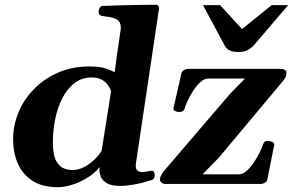

<svg xmlns="http://www.w3.org/2000/svg" viewBox="-20 -776 1236 810"><path d="M224.6 13.7Q157.2 13.7 115.5 -14.2Q73.7 -42 54.4 -87.9Q35.2 -133.8 35.2 -187Q35.2 -247.1 58.3 -302.5Q81.5 -357.9 124.5 -401.4Q167.5 -444.8 226.3 -470.2Q285.2 -495.6 356.4 -495.6Q398.9 -495.6 422.4 -488.3Q445.8 -481 463.9 -471.2L472.7 -539.1L488.8 -648.9Q489.7 -656.7 489.7 -659.2Q489.7 -684.1 473.6 -693.4Q457.5 -702.6 437.5 -704.8Q417.5 -707 405.3 -710Q396 -714.4 396 -725.6Q396 -735.4 400.6 -742.9Q405.3 -750.5 411.1 -751Q455.1 -752.9 500.5 -753.9Q545.9 -754.9 583 -755.4Q620.1 -755.9 638.7 -755.9Q641.1 -755.9 643.8 -754.6Q646.5 -753.4 648.7 -750.2Q650.9 -747.1 650.9 -741.2Q650.9 -740.2 650.9 -739Q650.9 -737.8 650.4 -736.3L553.2 -85.4Q552.7 -82.5 552.7 -76.7Q552.7 -61 561 -55.7Q569.3 -50.3 580.6 -50.3Q591.3 -50.3 602.5 -53Q613.8 -55.7 620.6 -55.7Q627.4 -55.7 630.1 -49.8Q632.8 -43.9 632.8 -37.1Q632.8 -31.7 630.1 -25.4Q627.4 -19 620.6 -16.6Q577.1 -2.9 544.4 2.7Q511.7 8.3 487.8 8.3Q449.7 8.3 430.7 -3.2Q411.6 -14.6 405.5 -30.3Q399.4 -45.9 399.4 -59.1Q399.4 -64.5 400.4 -71.3Q380.9 -46.4 350.1 -27.1Q319.3 -7.8 286.1 2.9Q252.9 13.7 224.6 13.7ZM284.7 -58.6Q310.5 -58.6 334.5 -71Q358.4 -83.5 377.9 -102.3Q397.5 -121.1 408.7 -139.6L448.7 -391.6Q445.3 -402.3 436.3 -415.8Q427.2 -429.2 410.6 -439.2Q394 -449.2 366.7 -449.2Q324.7 -449.2 293.9 -425.3Q263.2 -401.4 242.9 -361.6Q222.7 -321.8 212.9 -273.4Q203.1 -225.1 203.1 -175.8Q203.1 -121.6 217.3 -96.7Q231.4 -71.8 250.7 -65.2Q270 -58.6 284.7 -58.6ZM677.7 0Q667.4 0 661.1 -5.9Q654.8 -11.7 654.8 -18.6Q654.8 -27.3 660.2 -37.6Q665.5 -47.9 676.3 -60.1L950.7 -380.4L1013.7 -444.8H859.9Q841.8 -444.8 824.7 -429Q807.6 -413.1 793.7 -390.9Q779.8 -368.7 770.5 -348.4Q761.2 -328.1 759.3 -319.3Q757.3 -310.1 749.8 -306.6Q742.2 -303.2 734.4 -303.2Q729 -303.2 719.5 -307.4Q710 -311.5 711.9 -319.8L745.1 -465.3Q746.6 -474.1 755.1 -479.5Q763.5 -484.9 771 -485.4H1159.2Q1188.5 -485.4 1188.5 -469.2Q1188.5 -457.5 1184.8 -450.7Q1181.2 -443.8 1173.8 -434.1L902.8 -110.4L834.5 -40.5H986.8Q1005 -40.5 1022 -56.4Q1039.1 -72.3 1053.5 -94.5Q1067.9 -116.7 1077.4 -137Q1086.9 -157.2 1089.4 -166Q1093.8 -182.1 1109.9 -182.1Q1115.2 -182.1 1126.7 -178Q1138.2 -173.8 1137.2 -165.5L1107.9 -20Q1106.9 -10.7 1098.4 -5.6Q1089.8 -0.5 1082.5 0ZM986.3 -556.6Q961.4 -556.6 948.2 -563.7Q935.1 -570.8 929.2 -581.5L836.4 -754.4H908.7L1001 -653.3L1126 -754.4H1195.8L1051.8 -585.9Q1042 -574.7 1026.9 -565.7Q1011.7 -556.6 986.3 -556.6Z"/></svg>

Font: Gelasio
Style: Italic
Weight: 400
Italic angle: -8.5°
Designer: Eben Sorkin
Foundry: Eben Sorkin
Version: Version 1.008